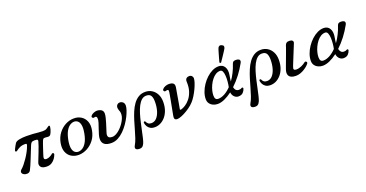

<svg xmlns="http://www.w3.org/2000/svg" viewBox="-42 -1746 5550 2915"><g transform="rotate(-20 2733.5 -288.0)"><path d="M430 12Q360 12 335 -20Q310 -52 329 -98Q335 -113 349.5 -149.5Q364 -186 382 -232Q400 -278 415.5 -322Q431 -366 438 -394Q442 -408 435 -417Q428 -426 390 -426Q351 -426 337.5 -413Q324 -400 315 -378Q297 -334 276 -281.5Q255 -229 234.5 -177.5Q214 -126 195.5 -84Q177 -42 165 -20Q149 9 116.5 12Q84 15 58 0Q31 -16 30 -39.5Q29 -63 57 -85Q76 -101 103.5 -134.5Q131 -168 160.5 -211.5Q190 -255 215 -302Q240 -349 254 -391Q259 -407 256.5 -414.5Q254 -422 233 -422Q181 -422 144.5 -404.5Q108 -387 82 -365Q73 -358 62 -364Q51 -370 57 -385Q61 -396 70.5 -415Q80 -434 91 -453.5Q102 -473 110 -485Q127 -509 178 -519Q229 -529 292 -529Q356 -529 400 -525.5Q444 -522 480 -518Q516 -514 556 -514Q596 -514 618.5 -528.5Q641 -543 654 -553Q665 -562 673.5 -558.5Q682 -555 681 -542Q680 -524 673.5 -500.5Q667 -477 658 -457Q649 -437 642 -426Q627 -402 589 -407Q553 -412 536 -409Q519 -406 509 -382Q502 -366 491 -334.5Q480 -303 468 -266.5Q456 -230 445.5 -198Q435 -166 430 -148Q415 -98 461 -98Q490 -98 520.5 -113.5Q551 -129 564 -143Q573 -154 587.5 -146.5Q602 -139 596 -121Q587 -93 565.5 -62Q544 -31 510.5 -9.5Q477 12 430 12Z M950 12Q883 13 830.5 -18Q778 -49 754.5 -109.5Q731 -170 747 -256Q764 -342 811.5 -404Q859 -466 923.5 -500Q988 -534 1055 -535Q1123 -537 1175 -505.5Q1227 -474 1251.5 -413.5Q1276 -353 1259 -267Q1243 -181 1195 -119Q1147 -57 1082.5 -23.5Q1018 10 950 12ZM959 -36Q993 -37 1027 -59Q1061 -81 1089.5 -130.5Q1118 -180 1134 -264Q1150 -348 1140.5 -397Q1131 -446 1105 -467Q1079 -488 1046 -487Q1013 -486 979 -464Q945 -442 917 -392.5Q889 -343 872 -259Q856 -175 865 -126Q874 -77 900 -56Q926 -35 959 -36Z M1473 12Q1325 12 1325 -104Q1325 -135 1337 -176Q1349 -217 1364 -260Q1379 -303 1391 -340.5Q1403 -378 1403 -402Q1403 -431 1392 -440Q1381 -449 1362 -443Q1341 -436 1329.5 -450.5Q1318 -465 1331 -481Q1346 -501 1376.5 -513Q1407 -525 1428 -525Q1470 -525 1500 -506Q1530 -487 1530 -444Q1530 -419 1521.5 -383Q1513 -347 1501 -307.5Q1489 -268 1477 -231Q1465 -194 1456.5 -166.5Q1448 -139 1448 -128Q1448 -98 1464.5 -84.5Q1481 -71 1517 -71Q1549 -71 1583 -90Q1617 -109 1648.5 -139.5Q1680 -170 1706 -207.5Q1732 -245 1747 -282Q1762 -319 1762 -350Q1762 -377 1757 -392.5Q1752 -408 1747 -420Q1742 -432 1740 -450Q1736 -482 1753.5 -503Q1771 -524 1800 -524Q1827 -524 1849 -505Q1871 -486 1871 -449Q1871 -422 1857 -378Q1843 -334 1817 -282Q1791 -230 1755 -178.5Q1719 -127 1674.5 -83.5Q1630 -40 1579.5 -14Q1529 12 1473 12Z M1822 239Q1792 234 1783.5 215.5Q1775 197 1793 166Q1817 125 1836.5 67.5Q1856 10 1874.5 -57Q1893 -124 1914 -192.5Q1935 -261 1961.5 -324Q1988 -387 2023.5 -436Q2059 -485 2106.5 -514Q2154 -543 2217 -543Q2276 -543 2322.5 -514Q2369 -485 2396.5 -432.5Q2424 -380 2424 -308Q2424 -231 2402.5 -171.5Q2381 -112 2345 -71Q2309 -30 2265 -9Q2221 12 2176 12Q2130 12 2101.5 -5.5Q2073 -23 2058 -50Q2043 -77 2039 -105Q2037 -121 2050.5 -124.5Q2064 -128 2068 -117Q2077 -95 2095.5 -79.5Q2114 -64 2147 -64Q2197 -64 2232.5 -102.5Q2268 -141 2287.5 -206.5Q2307 -272 2307 -354Q2307 -416 2287 -450Q2267 -484 2212 -484Q2169 -484 2136 -455Q2103 -426 2077.5 -376.5Q2052 -327 2033 -265Q2014 -203 1999 -137Q1984 -71 1971 -9Q1958 53 1946 104Q1934 155 1921 185Q1907 217 1885 231Q1863 245 1822 239Z M2570 7Q2527 18 2506.5 5Q2486 -8 2494 -53Q2496 -66 2503 -102Q2510 -138 2519 -185.5Q2528 -233 2537 -280.5Q2546 -328 2552.5 -365Q2559 -402 2561 -416Q2566 -445 2553.5 -451.5Q2541 -458 2521 -450Q2501 -442 2489 -457Q2477 -472 2490 -488Q2505 -508 2535.5 -520Q2566 -532 2590 -532Q2646 -532 2667 -511Q2688 -490 2680 -445Q2679 -438 2674.5 -413Q2670 -388 2664 -353Q2658 -318 2651.5 -280Q2645 -242 2639 -207.5Q2633 -173 2628.5 -149.5Q2624 -126 2623 -121Q2620 -109 2626.5 -105.5Q2633 -102 2645 -106Q2674 -114 2713 -138.5Q2752 -163 2788 -207.5Q2824 -252 2846 -318Q2868 -384 2863 -473Q2862 -507 2880 -523.5Q2898 -540 2925 -540Q2953 -540 2968.5 -523Q2984 -506 2984 -486Q2984 -459 2970.5 -416.5Q2957 -374 2934 -325Q2911 -276 2883 -230.5Q2855 -185 2826 -153Q2793 -116 2746.5 -83Q2700 -50 2653 -26Q2606 -2 2570 7Z M3192 7Q3154 7 3120 -8.5Q3086 -24 3065 -53Q3044 -82 3044 -124Q3044 -177 3064 -233.5Q3084 -290 3119 -342.5Q3154 -395 3199 -436.5Q3244 -478 3294.5 -502.5Q3345 -527 3396 -527Q3461 -527 3492 -475Q3523 -423 3507 -337Q3503 -312 3499.5 -289.5Q3496 -267 3494 -246Q3531 -297 3562 -358Q3593 -419 3615 -487Q3626 -519 3650 -525Q3674 -531 3704 -525Q3727 -521 3736 -504Q3745 -487 3730 -459Q3684 -374 3624 -295Q3564 -216 3496 -153Q3511 -85 3567 -85Q3584 -85 3595.5 -88.5Q3607 -92 3615 -98Q3622 -103 3631.5 -98Q3641 -93 3637 -79Q3629 -48 3603 -20.5Q3577 7 3527 7Q3490 7 3462 -20.5Q3434 -48 3428 -94Q3367 -48 3306.5 -20.5Q3246 7 3192 7ZM3227 -64Q3277 -64 3331 -93.5Q3385 -123 3435 -175Q3443 -212 3447.5 -259.5Q3452 -307 3449.5 -351.5Q3447 -396 3434.5 -425Q3422 -454 3395 -454Q3356 -454 3322 -432.5Q3288 -411 3260.5 -376Q3233 -341 3213 -299Q3193 -257 3182.5 -214.5Q3172 -172 3172 -137Q3172 -97 3186 -80.5Q3200 -64 3227 -64ZM3453.2 -566Q3446.6 -563.4 3439.2 -567.2Q3431.8 -571 3429.7 -576.7Q3430.8 -580.8 3436.3 -601.3Q3441.8 -621.8 3449.9 -650.7Q3458 -679.6 3466.6 -708.8Q3475.1 -738 3482 -761.1Q3488.9 -784.1 3493 -791.1Q3500.1 -806.7 3516 -814.2Q3531.9 -821.6 3553.2 -810.8Q3577.6 -800.6 3579.9 -784.6Q3582.2 -768.6 3575 -753Q3571.5 -745.1 3558.8 -725.1Q3546.1 -705.1 3529.3 -679.2Q3512.5 -653.3 3495.6 -628.6Q3478.7 -603.8 3466.7 -586.5Q3454.8 -569.2 3453.2 -566Z M3690 239Q3660 234 3651.5 215.5Q3643 197 3661 166Q3685 125 3704.5 67.5Q3724 10 3742.5 -57Q3761 -124 3782 -192.5Q3803 -261 3829.5 -324Q3856 -387 3891.5 -436Q3927 -485 3974.5 -514Q4022 -543 4085 -543Q4144 -543 4190.5 -514Q4237 -485 4264.5 -432.5Q4292 -380 4292 -308Q4292 -231 4270.5 -171.5Q4249 -112 4213 -71Q4177 -30 4133 -9Q4089 12 4044 12Q3998 12 3969.5 -5.5Q3941 -23 3926 -50Q3911 -77 3907 -105Q3905 -121 3918.5 -124.5Q3932 -128 3936 -117Q3945 -95 3963.5 -79.5Q3982 -64 4015 -64Q4065 -64 4100.5 -102.5Q4136 -141 4155.5 -206.5Q4175 -272 4175 -354Q4175 -416 4155 -450Q4135 -484 4080 -484Q4037 -484 4004 -455Q3971 -426 3945.5 -376.5Q3920 -327 3901 -265Q3882 -203 3867 -137Q3852 -71 3839 -9Q3826 53 3814 104Q3802 155 3789 185Q3775 217 3753 231Q3731 245 3690 239Z M4453 12Q4407 12 4375.5 -4Q4344 -20 4335 -53.5Q4326 -87 4345 -139Q4349 -151 4361.5 -184.5Q4374 -218 4390.5 -262Q4407 -306 4423.5 -350.5Q4440 -395 4452.5 -430Q4465 -465 4469 -479Q4476 -500 4493 -512Q4510 -524 4545 -522Q4577 -520 4589.5 -503.5Q4602 -487 4593 -466Q4589 -456 4576 -424Q4563 -392 4546 -350Q4529 -308 4511.5 -265Q4494 -222 4480.5 -188.5Q4467 -155 4462 -142Q4446 -104 4455.5 -90.5Q4465 -77 4492 -77Q4533 -77 4576 -96Q4619 -115 4644 -137Q4655 -146 4665.5 -142Q4676 -138 4680.5 -128Q4685 -118 4678 -107Q4669 -93 4647 -73Q4625 -53 4594.5 -33.5Q4564 -14 4527.5 -1Q4491 12 4453 12Z M4890 7Q4852 7 4818 -8.5Q4784 -24 4763 -53Q4742 -82 4742 -124Q4742 -177 4762 -233.5Q4782 -290 4817 -342.5Q4852 -395 4897 -436.5Q4942 -478 4992.5 -502.5Q5043 -527 5094 -527Q5159 -527 5190 -475Q5221 -423 5205 -337Q5201 -312 5197.5 -289.5Q5194 -267 5192 -246Q5229 -297 5260 -358Q5291 -419 5313 -487Q5324 -519 5348 -525Q5372 -531 5402 -525Q5425 -521 5434 -504Q5443 -487 5428 -459Q5382 -374 5322 -295Q5262 -216 5194 -153Q5209 -85 5265 -85Q5282 -85 5293.5 -88.5Q5305 -92 5313 -98Q5320 -103 5329.5 -98Q5339 -93 5335 -79Q5327 -48 5301 -20.5Q5275 7 5225 7Q5188 7 5160 -20.5Q5132 -48 5126 -94Q5065 -48 5004.5 -20.5Q4944 7 4890 7ZM4925 -64Q4975 -64 5029 -93.5Q5083 -123 5133 -175Q5141 -212 5145.5 -259.5Q5150 -307 5147.5 -351.5Q5145 -396 5132.5 -425Q5120 -454 5093 -454Q5054 -454 5020 -432.5Q4986 -411 4958.5 -376Q4931 -341 4911 -299Q4891 -257 4880.5 -214.5Q4870 -172 4870 -137Q4870 -97 4884 -80.5Q4898 -64 4925 -64Z"/></g></svg>

Font: Zen Antique
Style: Regular
Weight: 400
Designer: Yoshimichi Ohira
Foundry: Positype
Version: Version 1.001